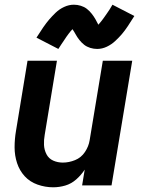

<svg xmlns="http://www.w3.org/2000/svg" viewBox="-20 -788 616 816"><path d="M206 8Q232 8 257.5 0.5Q283 -7 304 -25.5Q325 -44 340 -67L329 0H454L542 -530H417L361 -192Q357 -166 341 -142Q325 -118 299 -107.5Q273 -97 247 -97Q225 -97 206 -105.5Q187 -114 177.5 -132.5Q168 -151 167 -172Q166 -193 170 -215L222 -530H97L48 -232Q42 -197 42 -162Q42 -127 52.5 -95Q63 -63 85 -39Q107 -15 139.5 -3.5Q172 8 206 8ZM393 -580Q414 -580 434 -589.5Q454 -599 470 -614Q486 -629 498 -643Q510 -657 523 -676.5Q536 -696 551 -720L458 -768Q452 -757 446 -748Q440 -739 434.5 -731Q429 -723 424 -716Q419 -709 414.5 -703Q410 -697 407 -693.5Q404 -690 398 -683Q392 -695 385.5 -706.5Q379 -718 369.5 -730Q360 -742 349 -750.5Q338 -759 323.5 -763.5Q309 -768 294 -768Q273 -768 252.5 -758.5Q232 -749 216.5 -734Q201 -719 189 -705Q177 -691 163.5 -671.5Q150 -652 135 -628L228 -580Q235 -591 241 -600Q247 -609 252.5 -617Q258 -625 262.5 -632Q267 -639 272 -645Q277 -651 279.5 -654.5Q282 -658 288 -664Q295 -654 301.5 -642Q308 -630 317.5 -618Q327 -606 338 -597.5Q349 -589 363.5 -584.5Q378 -580 393 -580Z"/></svg>

Font: Iosevka Sparkle Oblique
Style: Bold
Weight: 700
Italic angle: -9°
Designer: Belleve Invis
Foundry: Belleve Invis
Version: Version 4.5.0; ttfautohint (v1.8.3)